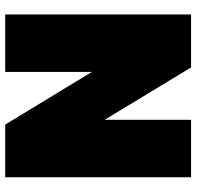

<svg xmlns="http://www.w3.org/2000/svg" viewBox="-28 -710 739 722"><g transform="rotate(90 341.0 -349.5)"><path d="M35 -699H234L431 -374V-699H647V0H449L251 -326V0H35Z"/></g></svg>

Font: Readiness Black
Style: Regular
Weight: 900
Designer: Katatrad Team
Foundry: CadsonDemak
Version: Version 1.00;April 23, 2019;FontCreator 11.5.0.2425 64-bit; 